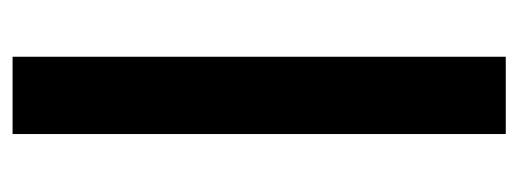

<svg xmlns="http://www.w3.org/2000/svg" viewBox="-286 -554 844 313"><g transform="rotate(-90 136.5 -398.0)"><path d="M200 -800H74V4H200Z"/></g></svg>

Font: Bithumb Trading Sans Semibold
Style: Regular
Weight: 600
Designer: HamHyungwon
Foundry: Bithumb
Version: Version 1.100;Glyphs 3.1.2 (3151)